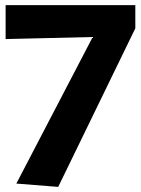

<svg xmlns="http://www.w3.org/2000/svg" viewBox="-20 -723 551 752"><path d="M208 9 44 -4 340 -572V-578L2 -570V-703H510V-612Z"/></svg>

Font: Ruda SemiBold
Style: Bold
Weight: 900
Designer: Mariela Monsalve and Angelina Sanchez
Foundry: Mariela Monsalve and Angelina Sanchez
Version: Version 2.000